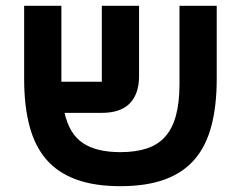

<svg xmlns="http://www.w3.org/2000/svg" viewBox="-20 -628 828 660"><path d="M394 12Q305 12 242 -11Q179 -34 139.5 -79.5Q100 -125 81.5 -194.5Q63 -264 63 -357V-608H191V-347H330V-608H458V-366Q458 -306 426.5 -273Q395 -240 329 -240H202Q218 -168 264.5 -136.5Q311 -105 394 -105Q447 -105 485.5 -118Q524 -131 548.5 -159Q573 -187 585 -231.5Q597 -276 597 -340V-608H725V-357Q725 -264 706.5 -194.5Q688 -125 648.5 -79.5Q609 -34 546 -11Q483 12 394 12Z"/></svg>

Font: IBM Plex Sans Hebrew SmBld
Style: Regular
Weight: 600
Designer: Mike Abbink, Paul van der Laan, Pieter van Rosmalen, Yanek Iontef
Foundry: Bold Monday
Version: Version 1.3